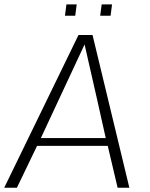

<svg xmlns="http://www.w3.org/2000/svg" viewBox="-30 -874 699 894"><path d="M436.5 -800.8 443.4 -853.5H491.7L484.9 -800.8ZM272.5 -800.8 279.3 -853.5H327.1L320.3 -800.8ZM160.2 -231H462.4Q430.2 -377 363.8 -667Q228 -376 160.2 -231ZM-10.3 0 335.4 -710.9H400.9L572.3 0H517.6L471.7 -194.8H142.6L48.8 0Z"/></svg>

Font: Muli
Style: ExtraLightItalic
Weight: 200
Italic angle: -7°
Designer: Vernon Adams
Foundry: newtypography
Version: Version 2.0; ttfautohint (v1.00rc1.2-2d82) -l 8 -r 50 -G 200